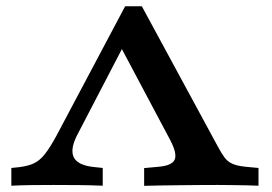

<svg xmlns="http://www.w3.org/2000/svg" viewBox="-20 -591 867 611"><path d="M431.4 -571 671.3 -128.2Q683.9 -104.3 694.1 -90.4Q704.2 -76.6 719.8 -69.7Q735.3 -62.8 763.8 -60.1L802.6 -56.5V0Q788.8 -0.8 765.7 -1.2Q742.7 -1.6 718 -2Q693.2 -2.4 674.3 -2.4H670.2H672.1Q648.2 -2.4 617.5 -2.2Q586.7 -2 553.9 -1.6Q521.1 -1.2 491.2 -0.8Q461.3 -0.4 438.7 0.4V-56.1L486.7 -60.5Q528.2 -64.5 536.1 -83.6Q543.9 -102.7 521.8 -145L356.8 -455.6L378.5 -455.2L228.5 -166.8Q202.2 -118.1 214.2 -91.7Q226.3 -65.3 277.1 -59.7L306.9 -56.5V0Q270.6 -1.6 230.7 -2Q190.8 -2.4 150.5 -2.4Q115.8 -2.4 81.1 -2Q46.4 -1.6 16.1 0V-56.5L39.5 -58.9Q67.7 -62.1 86.9 -70.8Q106 -79.4 122.6 -100.3Q139.2 -121.3 159.5 -158.8L378.2 -571Z"/></svg>

Font: Playfair 5pt SemiExpanded Light
Style: Regular
Weight: 300
Width: 6
Designer: Claus Eggers Sørensen
Foundry: Claus Eggers Sørensen
Version: Version 2.203